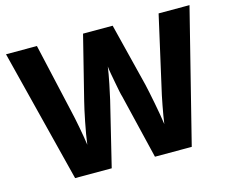

<svg xmlns="http://www.w3.org/2000/svg" viewBox="-100 -856 1200 997"><g transform="rotate(-15 500.0 -357.0)"><path d="M827.1 -713.9 742.2 -337.9C732.4 -298.8 712.9 -197.3 707 -150.9C699.2 -210.9 675.3 -329.6 665 -374L580.1 -713.9H420.9L335.9 -374C324.7 -330.6 300.3 -212.9 293 -150.9C287.1 -196.8 267.6 -299.8 257.8 -338.9L172.9 -713.9H6.8L187 0H383.8L467.8 -345.2C474.1 -371.1 496.1 -475.1 501 -516.1C502.4 -494.6 509.8 -460 516.1 -425.3C522.5 -390.1 528.8 -358.4 533.2 -345.2L616.2 0H814L993.2 -713.9Z"/></g></svg>

Font: Noto Reveo Sans
Style: Regular
Weight: 800
Designer: Monotype Design Team
Foundry: Monotype Imaging Inc.
Version: Version 2.007